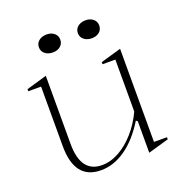

<svg xmlns="http://www.w3.org/2000/svg" viewBox="-130 -818 895 945"><g transform="rotate(-20 318.0 -345.0)"><path d="M241 15Q172 15 137.5 -29Q103 -73 103 -162V-473H36V-484L143 -515V-158Q143 -82 171 -44.5Q199 -7 254 -7Q299 -7 344 -32Q389 -57 427.5 -101Q466 -145 492 -201V-473H425V-484L532 -515V-27H600V-16L492 15V-150L484 -156Q433 -73 370.5 -29Q308 15 241 15ZM420 -705Q444 -705 459.5 -692Q475 -679 475 -658Q475 -637 459.5 -624Q444 -611 420 -611Q395 -611 379 -624Q363 -637 363 -658Q363 -679 379 -692Q395 -705 420 -705ZM216 -705Q240 -705 255.5 -692Q271 -679 271 -658Q271 -637 255.5 -624Q240 -611 216 -611Q191 -611 175 -624Q159 -637 159 -658Q159 -679 175 -692Q191 -705 216 -705Z"/></g></svg>

Font: Kalnia ExtraLight
Style: Regular
Weight: 250
Designer: Frida Medrano
Foundry: Frida Medrano
Version: Version 1.105